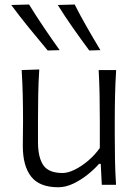

<svg xmlns="http://www.w3.org/2000/svg" viewBox="-20 -798 597 829"><path d="M231.5 10.5Q150.5 10.5 114.5 -35.5Q78.5 -81.5 78.5 -167.5Q78.5 -200 79 -224.2Q79.5 -248.5 79.5 -271.5Q79.5 -334.5 78.2 -387.2Q77 -440 73.5 -495.5L149.5 -498Q146 -442.5 145 -389.2Q144 -336 144 -276.5V-185Q144 -118.5 167 -84.8Q190 -51 250.5 -51Q273 -51 302.2 -65.2Q331.5 -79.5 360.5 -104Q389.5 -128.5 411 -159V-276.5Q411 -336 410 -388Q409 -440 406 -495.5H481.5Q478 -440 476.8 -387.2Q475.5 -334.5 475.5 -271.5V-219.5Q475.5 -158.5 476.5 -107Q477.5 -55.5 481 0H419.5L415 -90.5H407.5Q388.5 -68.5 359.8 -45.2Q331 -22 297.8 -5.8Q264.5 10.5 231.5 10.5ZM186 -580Q145 -629 105.2 -677.8Q65.5 -726.5 28.5 -776.5L105.5 -778.5Q136 -729 169.2 -679.8Q202.5 -630.5 237.5 -581.5ZM365.5 -580Q329 -629 294.8 -677.8Q260.5 -726.5 229.5 -776.5L302.5 -778.5Q327.5 -729 355.8 -679.8Q384 -630.5 413.5 -581.5Z"/></svg>

Font: Commissioner Flair Light
Style: Regular
Weight: 300
Designer: Kostas Bartsokas
Foundry: Kostas Bartsokas
Version: Version 1.000; ttfautohint (v1.8.3)